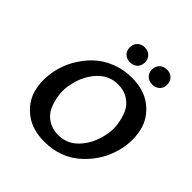

<svg xmlns="http://www.w3.org/2000/svg" viewBox="-223 -1026 1202 1202"><g transform="rotate(45 378.5 -424.5)"><path d="M312 -789Q312 -819 330.5 -837.5Q349 -856 379 -856Q409 -856 427.5 -837.5Q446 -819 446 -789Q446 -760 427.5 -742Q409 -724 379 -724Q349 -724 330.5 -742Q312 -760 312 -789ZM577 -724Q546 -724 527 -742Q508 -760 508 -789Q508 -819 527 -837.5Q546 -856 577 -856Q606 -856 624.5 -837.5Q643 -819 643 -789Q643 -760 624.5 -742Q606 -724 577 -724ZM351 7Q243 7 174 -46.5Q105 -100 84.5 -179Q64 -258 83 -348Q96 -410 127.5 -466Q159 -522 205 -567Q251 -612 316.5 -638.5Q382 -665 456 -665Q564 -665 633 -611.5Q702 -558 722.5 -478.5Q743 -399 724 -309Q696 -179 596.5 -86Q497 7 351 7ZM383 -84Q463 -84 518 -143.5Q573 -203 592 -290Q605 -340 598.5 -391Q592 -442 574 -482.5Q556 -523 517 -548.5Q478 -574 425 -574Q345 -574 290 -514.5Q235 -455 216 -368Q203 -318 209.5 -267Q216 -216 234 -175.5Q252 -135 291 -109.5Q330 -84 383 -84Z"/></g></svg>

Font: EauTest
Style: Bold Italic
Weight: 700
Italic angle: -12°
Designer: Christian Thalmann (Catharsis Fonts)
Version: Version 0.001;PS 000.001;hotconv 1.0.88;makeotf.lib2.5.64775